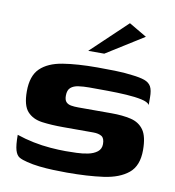

<svg xmlns="http://www.w3.org/2000/svg" viewBox="-71 -653 658 720"><g transform="rotate(10 258.5 -292.5)"><path d="M230.2 3.6Q206.2 3.6 178.9 2.6Q151.7 1.6 125.2 -1.3Q98.7 -4.3 77.3 -9.9Q58.9 -14.2 47.4 -20.5Q36 -26.8 30.3 -45.6Q24.7 -64.3 24.7 -104Q55.8 -93.4 88.8 -86.7Q121.8 -80 153.5 -77.5Q185.3 -74.9 212.3 -74.9Q230.7 -74.9 253.4 -75.7Q276.1 -76.4 297 -80.7Q317.9 -85 331.8 -95.7Q345.6 -106.4 345.6 -125.3Q345.6 -147.7 333.9 -154.8Q322.2 -161.9 302 -161.9H187.7Q142.3 -161.9 106.6 -166.7Q70.9 -171.6 50.4 -194.2Q29.9 -216.8 29.9 -270.7Q29.9 -329.7 59.4 -358.3Q88.9 -386.9 143.8 -395.8Q198.7 -404.7 275.7 -404.7Q304 -404.7 341.4 -403.9Q378.9 -403.1 406.8 -399.1Q438 -395.8 455.8 -389.5Q473.5 -383.2 481.2 -369.5Q488.9 -355.7 488.9 -328V-299.6Q482.7 -309.9 458.2 -315.3Q433.7 -320.6 399.4 -322.7Q365 -324.8 327.6 -325.1Q290.2 -325.4 258.2 -325.4Q236 -325.4 217.4 -322.8Q198.8 -320.3 187.8 -310.7Q176.9 -301.2 176.9 -280Q176.9 -263.6 183.8 -256.2Q190.7 -248.8 202.8 -246.7Q214.9 -244.6 230 -244.6H357.2Q399.4 -244.6 431 -237.2Q462.6 -229.8 480 -205.4Q497.4 -181 497.4 -128.8Q497.4 -69.1 463.3 -41.1Q429.2 -13 369.2 -4.7Q309.3 3.6 230.2 3.6ZM230.3 -460 366.5 -589.2 434.1 -549.5 291.4 -460Z"/></g></svg>

Font: Genos Thin
Style: Regular
Weight: 100
Designer: Robert E. Leuschke
Foundry: Robert E. Leuschke
Version: Version 1.010